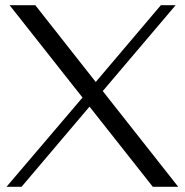

<svg xmlns="http://www.w3.org/2000/svg" viewBox="-20 -720 712 740"><path d="M569 0 325 -309 63 0H5L298 -344L17 -700H116L349 -404L600 -700H657L376 -369L667 0Z"/></svg>

Font: Fahkwang Light
Style: Regular
Weight: 300
Version: Version 1.000; ttfautohint (v1.6)